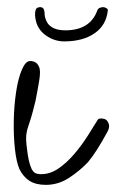

<svg xmlns="http://www.w3.org/2000/svg" viewBox="-20 -511 326 538"><path d="M108.6 7Q80.6 7 63.1 -4Q45.5 -15 34.5 -37Q25.6 -58 21.7 -94.5Q17.8 -131 18.6 -173Q19.4 -215 25.1 -253Q30.8 -291 41.2 -315.5Q51.5 -340 64.5 -340Q82.5 -340 89.2 -324Q94.5 -314 90 -286Q85.4 -258 79.4 -228Q76.9 -217 71.8 -198Q66.7 -179 61 -162.5Q55.3 -146 54.7 -140Q51.1 -125 56 -91Q59.8 -57 68 -39Q71.8 -31 77.3 -27Q82.7 -23 95.7 -23Q120.7 -23 144 -39Q167.3 -55 188.1 -79.5Q209 -104 225.5 -130Q242 -156 253.6 -175Q255.7 -179 263.7 -179Q278.7 -179 283.4 -167Q289 -156 281.2 -142Q266.4 -115 253.3 -94Q240.1 -73 226.8 -57Q204.4 -33 174 -13Q143.6 7 108.6 7ZM159.9 -395Q132.9 -395 109.7 -411Q86.5 -427 80.5 -453Q77 -468 78.9 -479.5Q80.7 -491 92.7 -491Q101.7 -491 103.8 -482Q104.9 -477 105 -472.5Q105 -468 106.2 -463Q114.7 -426 162.7 -426Q232.7 -426 252.8 -482Q254.6 -487 259.7 -489Q264.7 -491 268.7 -491Q273.7 -491 278.4 -488Q283.1 -485 282 -481Q277.5 -440 244.7 -417.5Q211.9 -395 159.9 -395Z"/></svg>

Font: Oooh Baby
Style: Normal
Weight: 400
Designer: Robert E. Leuschke
Foundry: Robert E. Leuschke
Version: Version 1.011; ttfautohint (v1.8.3)